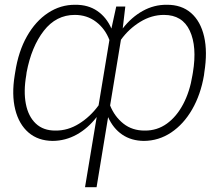

<svg xmlns="http://www.w3.org/2000/svg" viewBox="-20 -573 910 796"><path d="M332.5 203.1 380.9 -87.9Q344.7 -41 298.1 -15.1Q251.5 10.7 198.7 11.2Q138.2 10.7 98.4 -23.4Q58.6 -57.6 43.2 -118.9Q27.8 -180.2 41 -261.2L43 -273.4Q56.2 -359.9 91.8 -422.6Q127.4 -485.4 179.2 -519.5Q231 -553.7 292 -553.2Q345.2 -553.7 383.3 -527.6Q421.4 -501.5 441.9 -454.6L461.9 -545.9H499.5L488.8 -455.1Q525.4 -502 572 -527.8Q618.7 -553.7 671.4 -553.2Q732.4 -553.7 772 -519.3Q811.5 -484.9 826.2 -421.6Q840.8 -358.4 827.1 -272.9L825.7 -261.2Q812 -180.7 776.6 -119.4Q741.2 -58.1 689.7 -23.7Q638.2 10.7 576.7 11.2Q524.4 10.7 486.8 -14.9Q449.2 -40.5 428.2 -87.4L380.4 203.1ZM777.8 -261.2 779.8 -272.9Q797.4 -379.9 766.8 -445.6Q736.3 -511.2 659.7 -511.2Q608.4 -511.2 561.3 -482.4Q514.2 -453.6 481.4 -408.2L436.5 -135.7Q455.1 -89.4 491.9 -60.3Q528.8 -31.2 580.6 -31.7Q631.3 -31.2 671.9 -60.5Q712.4 -89.8 739.7 -141.8Q767.1 -193.8 777.8 -261.2ZM90.3 -272.9 88.9 -261.7Q77.1 -194.3 87.2 -142.3Q97.2 -90.3 128.4 -60.8Q159.7 -31.2 210.4 -31.7Q261.7 -31.2 308.3 -60.5Q355 -89.8 388.7 -136.2L433.6 -407.2Q416 -453.6 378.4 -482.4Q340.8 -511.2 290 -511.2Q212.9 -511.2 161.6 -445.3Q110.4 -379.4 90.3 -272.9Z"/></svg>

Font: Inter Extra Light
Style: Italic
Weight: 200
Italic angle: -9.39999°
Designer: Rasmus Andersson
Foundry: rsms
Version: Version 4.000;git-3c8e0fc